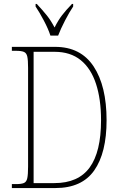

<svg xmlns="http://www.w3.org/2000/svg" viewBox="-20 -951 609 971"><path d="M40 0V-20H62Q88 -20 101 -25.5Q114 -31 118 -50Q122 -69 122 -109V-608Q122 -647 118 -665Q114 -683 101 -688.5Q88 -694 62 -694H40V-714H259Q388 -714 453.5 -615Q519 -516 519 -343Q519 -178 456.5 -89Q394 0 260 0ZM255 -25Q376 -25 433.5 -104Q491 -183 491 -343Q491 -449 465.5 -527Q440 -605 388 -647Q336 -689 256 -689H150V-25ZM235 -771Q224 -805 201.5 -847.5Q179 -890 160 -918V-931H166Q196 -899 216.5 -873.5Q237 -848 256 -812Q274 -848 293.5 -873.5Q313 -899 344 -931H350V-918Q331 -890 309 -847.5Q287 -805 274 -771Z"/></svg>

Font: Noto Serif Ethiopic Condensed Thin
Style: Regular
Weight: 100
Width: 3
Designer: Monotype Design Team
Foundry: Monotype Imaging Inc.
Version: Version 2.102; ttfautohint (v1.8.4.7-5d5b)